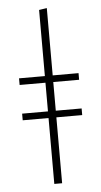

<svg xmlns="http://www.w3.org/2000/svg" viewBox="-53 -773 426 807"><g transform="rotate(-5 159.5 -369.5)"><path d="M176 -427V-306H285V-278H176V0H143V-278H34V-306H143V-427H34V-455H143V-734L176 -739V-455H285V-427Z"/></g></svg>

Font: FiraGO UltraLight
Style: Regular
Weight: 200
Designer: bBox Type
Foundry: bBox Type GmbH
Version: Version 1.001